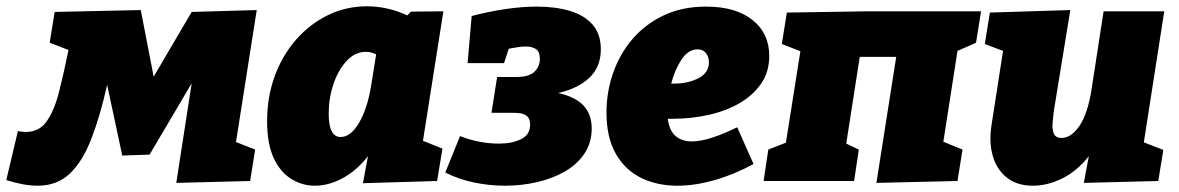

<svg xmlns="http://www.w3.org/2000/svg" viewBox="-64 -576 3751 611"><path d="M-44 -3 -7 -159Q5 -156 18 -156Q61 -156 85 -190.5Q109 -225 124 -284Q139 -343 154 -417L94 -440L110 -538L384 -544L425 -332L546 -538L753 -544L687 -124L748 -100L732 0L497 6L546 -311L412 -84L325 -81L277 -306Q254 -204 226 -132.5Q198 -61 157.5 -23Q117 15 56 15Q12 15 -44 -3Z M938 15Q898 15 863 -6.5Q828 -28 807 -73Q786 -118 786 -191Q786 -267 810 -333Q834 -399 877.5 -449Q921 -499 979 -527.5Q1037 -556 1104 -556Q1135 -556 1167.5 -549Q1200 -542 1232 -527L1244 -539L1347 -540L1282 -128L1344 -103L1327 0L1091 7L1107 -79Q1071 -33 1026.5 -9Q982 15 938 15ZM1020 -140Q1052 -140 1078.5 -185Q1105 -230 1117 -303L1133 -403Q1117 -411 1100 -411Q1066 -411 1039 -382Q1012 -353 997 -308Q982 -263 982 -214Q982 -140 1020 -140Z M1543 15Q1493 15 1443.5 4.5Q1394 -6 1353 -27L1400 -143Q1461 -119 1524 -119Q1565 -119 1594 -133Q1623 -147 1623 -179Q1623 -198 1613.5 -206Q1604 -214 1591.5 -215.5Q1579 -217 1571 -217H1500L1518 -331H1579Q1619 -331 1636.5 -347.5Q1654 -364 1654 -389Q1654 -411 1642 -419.5Q1630 -428 1609 -428Q1598 -428 1584.5 -426Q1571 -424 1555 -421L1540 -375H1424L1437 -525Q1490 -539 1543.5 -547Q1597 -555 1644 -555Q1703 -555 1749 -541.5Q1795 -528 1821.5 -498Q1848 -468 1848 -419Q1848 -363 1811.5 -328.5Q1775 -294 1712 -280Q1767 -268 1793 -240Q1819 -212 1819 -167Q1819 -122 1796 -87.5Q1773 -53 1734 -30.5Q1695 -8 1645.5 3.5Q1596 15 1543 15Z M2092 15Q2027 15 1976 -10Q1925 -35 1895.5 -87Q1866 -139 1866 -218Q1866 -283 1887 -343.5Q1908 -404 1948.5 -451.5Q1989 -499 2048 -527Q2107 -555 2183 -555Q2277 -555 2330.5 -512.5Q2384 -470 2384 -398Q2384 -348 2358.5 -310.5Q2333 -273 2290 -248Q2247 -223 2191.5 -210.5Q2136 -198 2076 -198Q2068 -198 2061 -198Q2066 -160 2086 -143Q2106 -126 2137 -126Q2166 -126 2202.5 -138Q2239 -150 2282 -171L2334 -54Q2271 -20 2209 -2.5Q2147 15 2092 15ZM2156 -419Q2126 -419 2104.5 -386Q2083 -353 2072 -310Q2076 -310 2083 -310Q2125 -310 2158.5 -327Q2192 -344 2192 -378Q2192 -395 2182.5 -407Q2173 -419 2156 -419Z M2725 6 2788 -395H2672L2629 -119L2669 -100L2654 0H2366L2381 -100L2437 -122L2483 -413L2424 -436L2440 -536L2696 -540H3058L3042 -440L2983 -414L2938 -125L2999 -100L2983 0Z M3223 15Q3173 15 3140.5 -10.5Q3108 -36 3095.5 -79Q3083 -122 3091 -176L3128 -414L3070 -436L3086 -536L3342 -544L3290 -225Q3287 -203 3285.5 -183Q3284 -163 3290 -150Q3296 -137 3314 -137Q3345 -137 3371.5 -176Q3398 -215 3410 -294L3448 -540H3641L3576 -123L3638 -99L3622 0L3385 6L3401 -79Q3363 -31 3316 -8Q3269 15 3223 15Z"/></svg>

Font: Bitter Black
Style: Italic
Weight: 900
Italic angle: -9°
Designer: Sol Matas, and Bitter project Authors
Foundry: Sol Matas
Version: Version 2.001